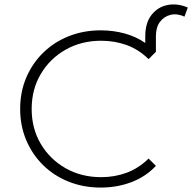

<svg xmlns="http://www.w3.org/2000/svg" viewBox="-20 -842 868 867"><path d="M684 -608 651 -575Q606 -619 552 -638.5Q498 -658 437 -658Q347 -658 276 -617.5Q205 -577 164 -507.5Q123 -438 123 -350Q123 -262 164 -192.5Q205 -123 276 -82.5Q347 -42 437 -42Q498 -42 552 -62Q606 -82 651 -126L684 -93Q638 -44 573.5 -19.5Q509 5 435 5Q357 5 290.5 -21.5Q224 -48 175 -96Q126 -144 98.5 -209Q71 -274 71 -350Q71 -427 98.5 -491.5Q126 -556 175 -604Q224 -652 290.5 -678.5Q357 -705 435 -705Q491 -705 542.5 -691Q594 -677 636 -648V-678Q636 -739 664.5 -775Q693 -811 737 -819.5Q781 -828 828 -808L813 -767Q780 -782 750.5 -775Q721 -768 702.5 -743.5Q684 -719 684 -678Z"/></svg>

Font: Montserrat Light
Style: Regular
Weight: 300
Designer: Julieta Ulanovsky
Foundry: Julieta Ulanovsky
Version: Version 9.000; ttfautohint (v1.8.4.7-5d5b)